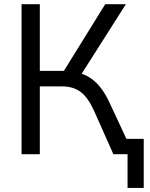

<svg xmlns="http://www.w3.org/2000/svg" viewBox="-20 -739 720 920"><path d="M83.3 -718.8H170.8V-399.4H299.4L276.2 -383.3L484.1 -718.8H583.1L361.1 -369.5L327.9 -396Q387.1 -388.4 429.4 -353Q471.8 -317.5 503.2 -250.5L620.1 0H523.3L429.7 -210.1Q401.6 -272 366.3 -298.5Q330.9 -325 277.2 -325H170.8V0H83.3ZM591.2 0H543.2V-73.6H668.7V161.5H591.2Z"/></svg>

Font: Min Sans VF VF
Style: Regular
Weight: 400
Designer: Jinseong-Kim, NotoSansCJK, Nunito
Foundry: Jinseong-Kim
Version: Version 1.420;Glyphs 3.1.2 (3151)